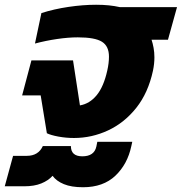

<svg xmlns="http://www.w3.org/2000/svg" viewBox="-89 -570 764 807"><path d="M222 10Q188 10 156 4Q124 -2 108 -10L82 -169H4L43 -316H218L247 -127Q288 -134 317.5 -170Q347 -206 362 -274Q369 -305 369 -332Q369 -376 339.5 -394.5Q310 -413 238 -413Q198 -413 150.5 -406Q103 -399 58 -387L85 -515Q138 -532 199 -541Q260 -550 315 -550Q344 -550 368.5 -547.5Q393 -545 415 -540H655L617 -403H548Q553 -388 556.5 -369Q560 -350 560 -329Q560 -302 554 -273Q534 -180 484 -117Q434 -54 365.5 -22Q297 10 222 10ZM260 217Q211 217 179.5 204Q148 191 132 169Q114 189 84.5 201Q55 213 13 213H-69L-34 85H24Q72 85 91 44H209Q209 87 257 87Q307 87 316 46L320 26H467L463 44Q447 120 396 168.5Q345 217 260 217Z"/></svg>

Font: Kanit
Style: Bold Italic
Weight: 700
Italic angle: -12°
Designer: Katatrad Team
Foundry: CadsonDemak
Version: Version 2.000; ttfautohint (v1.8.3)